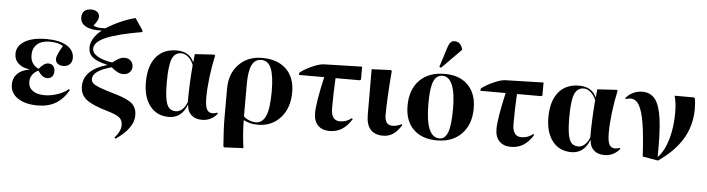

<svg xmlns="http://www.w3.org/2000/svg" viewBox="-56 -1071 5772 1567"><g transform="rotate(5 2830.0 -288.0)"><path d="M267.1 14.2Q164.6 14.2 103.8 -27.1Q43 -68.4 43 -138.2Q43 -191.9 77.6 -226.8Q112.3 -261.7 174.8 -271V-272.9Q115.2 -282.2 83 -312.5Q50.8 -342.8 50.8 -390.1Q50.8 -456.1 115.5 -494.1Q180.2 -532.2 293 -532.2Q399.4 -532.2 459.7 -496.1Q520 -460 520 -397Q520 -364.7 500.5 -345Q481 -325.2 450.2 -325.2Q418.5 -325.2 401.1 -339.4Q383.8 -353.5 383.8 -379.9Q383.8 -407.7 431.2 -486.8Q392.6 -513.2 320.8 -513.2Q255.9 -513.2 219 -481Q182.1 -448.7 182.1 -393.1Q182.1 -354 198 -328.1Q213.9 -302.2 249 -284.2Q272.9 -312.5 290.3 -323.7Q307.6 -335 327.1 -335Q351.1 -335 365.5 -318.6Q379.9 -302.2 379.9 -275.9Q379.9 -247.6 365.2 -231.2Q350.6 -214.8 324.2 -214.8Q285.6 -214.8 249 -270Q183.1 -235.8 183.1 -173.8Q183.1 -126.5 218.3 -100.3Q253.4 -74.2 316.9 -74.2Q368.7 -74.2 424.3 -93.5Q480 -112.8 509.8 -141.1L519 -133.8Q476.1 -58.1 414.8 -22Q353.5 14.2 267.1 14.2Z M924.8 229 914.6 221.2Q964.8 165 964.8 115.2Q964.8 74.7 938.5 52.7Q912.1 30.8 837.9 9.8Q712.4 -26.4 663.1 -66.4Q613.8 -106.4 613.8 -173.8Q613.8 -241.2 662.1 -289.3Q710.4 -337.4 803.7 -363.8V-366.2Q721.2 -384.3 684.6 -414.1Q647.9 -443.8 647.9 -494.1Q647.9 -531.2 671.6 -570.3Q695.3 -609.4 736.8 -640.1Q651.4 -636.2 605.5 -660.9Q559.6 -685.5 559.6 -734.9Q559.6 -767.6 579.6 -785.9Q599.6 -804.2 635.7 -804.2Q666.5 -804.2 685.1 -789.1Q703.6 -773.9 703.6 -749Q703.6 -722.7 665.5 -675.8Q694.8 -655.3 765.6 -662.1Q816.4 -695.8 881.1 -724.1Q945.8 -752.4 1002 -766.1L1066.9 -669.9V-657.2Q860.8 -621.6 769.8 -581.3Q678.7 -541 678.7 -486.8Q678.7 -451.7 722.7 -425.5Q766.6 -399.4 843.8 -388.2Q877 -414.6 898.4 -424.8Q919.9 -435.1 942.9 -435.1Q972.2 -435.1 991.9 -416.3Q1011.7 -397.5 1011.7 -369.1Q1011.7 -339.8 991.9 -320.8Q972.2 -301.8 939.9 -301.8Q918 -301.8 895.8 -312.5Q873.5 -323.2 842.8 -349.1Q764.6 -327.6 727.3 -300.8Q689.9 -273.9 689.9 -240.2Q689.9 -219.2 705.6 -204.8Q721.2 -190.4 763.4 -174.1Q805.7 -157.7 893.6 -132.8Q992.7 -104 1030.8 -69.8Q1068.8 -35.6 1068.8 25.9Q1068.8 130.9 924.8 229Z M1341.3 14.2Q1244.1 14.2 1187.7 -57.4Q1131.3 -128.9 1131.3 -252Q1131.3 -386.2 1191.2 -459.2Q1251 -532.2 1361.3 -532.2Q1411.6 -532.2 1447.8 -510.7Q1483.9 -489.3 1500.5 -449.2H1502.4L1509.3 -515.1L1668.5 -524.9L1675.3 -518.1Q1655.8 -430.7 1644.5 -336.7Q1633.3 -242.7 1633.3 -170.9Q1633.3 -102.5 1647.5 -74.7Q1661.6 -46.9 1695.3 -46.9Q1712.4 -46.9 1733.4 -55.2L1738.3 -46.9Q1715.8 -17.6 1683.3 -1.7Q1650.9 14.2 1614.3 14.2Q1558.6 14.2 1526.4 -14.9Q1494.1 -43.9 1491.2 -96.2H1488.3Q1445.3 14.2 1341.3 14.2ZM1395.5 -37.1Q1423.3 -37.1 1447.8 -59.3Q1472.2 -81.5 1486.3 -120.1Q1486.3 -268.1 1499.5 -424.8Q1484.4 -463.9 1457 -488Q1429.7 -512.2 1399.4 -512.2Q1345.7 -512.2 1323.5 -457.8Q1301.3 -403.3 1301.3 -270Q1301.3 -179.2 1310.3 -129.4Q1319.3 -79.6 1339.4 -58.3Q1359.4 -37.1 1395.5 -37.1Z M1815.9 222.2 1807.1 215.8Q1795.9 77.6 1795.9 -22.9V-257.8Q1795.9 -380.4 1869.1 -456.3Q1942.4 -532.2 2060.1 -532.2Q2185.5 -532.2 2256.8 -463.9Q2328.1 -395.5 2328.1 -274.9Q2328.1 -145.5 2257.1 -65.7Q2186 14.2 2070.8 14.2Q2004.4 14.2 1955.1 -13.2H1954.1Q1954.1 94.2 1971.2 214.8ZM2051.8 -3.9Q2107.9 -3.9 2134.5 -65.7Q2161.1 -127.4 2161.1 -264.2Q2161.1 -394.5 2135.7 -454.8Q2110.4 -515.1 2055.2 -515.1Q2002.4 -515.1 1977.8 -465.1Q1953.1 -415 1953.1 -307.1V-44.9Q1967.3 -28.3 1996.8 -16.1Q2026.4 -3.9 2051.8 -3.9Z M2657.7 14.2Q2597.2 14.2 2563 -21.5Q2528.8 -57.1 2528.8 -121.1Q2528.8 -206.1 2577.6 -419.9H2370.6L2372.6 -439Q2412.6 -470.7 2472.7 -497.1Q2532.7 -523.4 2567.9 -523.9L2878.4 -532.2V-426.8L2870.6 -419.9H2670.4Q2663.6 -299.3 2663.6 -172.9Q2663.6 -71.8 2736.8 -71.8Q2790 -71.8 2831.5 -106L2839.8 -99.1Q2802.7 -40 2758.8 -12.9Q2714.8 14.2 2657.7 14.2Z M3097.2 14.2Q2958.5 14.2 2958.5 -145Q2958.5 -488.3 2957.5 -518.1L3114.3 -524.9L3122.6 -518.1Q3103.5 -285.6 3103.5 -155.8Q3103.5 -73.2 3165.5 -73.2Q3205.6 -73.2 3241.2 -92.8L3246.6 -85Q3212.9 -32.2 3178 -9Q3143.1 14.2 3097.2 14.2Z M3520.5 -579.1 3506.3 -585.9 3559.1 -752Q3568.4 -780.3 3581.1 -792.7Q3593.8 -805.2 3613.3 -805.2Q3661.1 -805.2 3678.2 -747.1V-738.8ZM3539.1 14.2Q3414.6 14.2 3345 -54.7Q3275.4 -123.5 3275.4 -246.1Q3275.4 -379.9 3350.1 -456.1Q3424.8 -532.2 3556.2 -532.2Q3677.7 -532.2 3746.6 -462.9Q3815.4 -393.6 3815.4 -272Q3815.4 -140.6 3740.5 -63.2Q3665.5 14.2 3539.1 14.2ZM3557.1 -3.9Q3604.5 -3.9 3626 -62.5Q3647.5 -121.1 3647.5 -253.9Q3647.5 -382.8 3619.9 -449Q3592.3 -515.1 3539.1 -515.1Q3488.3 -515.1 3465.8 -460Q3443.4 -404.8 3443.4 -279.8Q3443.4 -3.9 3557.1 -3.9Z M4144 14.2Q4083.5 14.2 4049.3 -21.5Q4015.1 -57.1 4015.1 -121.1Q4015.1 -206.1 4064 -419.9H3856.9L3858.9 -439Q3898.9 -470.7 3959 -497.1Q4019 -523.4 4054.2 -523.9L4364.7 -532.2V-426.8L4356.9 -419.9H4156.7Q4149.9 -299.3 4149.9 -172.9Q4149.9 -71.8 4223.1 -71.8Q4276.4 -71.8 4317.9 -106L4326.2 -99.1Q4289.1 -40 4245.1 -12.9Q4201.2 14.2 4144 14.2Z M4638.7 14.2Q4541.5 14.2 4485.1 -57.4Q4428.7 -128.9 4428.7 -252Q4428.7 -386.2 4488.5 -459.2Q4548.3 -532.2 4658.7 -532.2Q4709 -532.2 4745.1 -510.7Q4781.2 -489.3 4797.9 -449.2H4799.8L4806.6 -515.1L4965.8 -524.9L4972.7 -518.1Q4953.1 -430.7 4941.9 -336.7Q4930.7 -242.7 4930.7 -170.9Q4930.7 -102.5 4944.8 -74.7Q4959 -46.9 4992.7 -46.9Q5009.8 -46.9 5030.8 -55.2L5035.6 -46.9Q5013.2 -17.6 4980.7 -1.7Q4948.2 14.2 4911.6 14.2Q4856 14.2 4823.7 -14.9Q4791.5 -43.9 4788.6 -96.2H4785.6Q4742.7 14.2 4638.7 14.2ZM4692.9 -37.1Q4720.7 -37.1 4745.1 -59.3Q4769.5 -81.5 4783.7 -120.1Q4783.7 -268.1 4796.9 -424.8Q4781.7 -463.9 4754.4 -488Q4727.1 -512.2 4696.8 -512.2Q4643.1 -512.2 4620.8 -457.8Q4598.6 -403.3 4598.6 -270Q4598.6 -179.2 4607.7 -129.4Q4616.7 -79.6 4636.7 -58.3Q4656.7 -37.1 4692.9 -37.1Z M5350.6 21 5223.6 -1Q5214.4 -172.9 5197.8 -272.9Q5181.2 -373 5154.1 -418.5Q5127 -463.9 5084.5 -463.9Q5066.4 -463.9 5045.4 -456.1L5040.5 -463.9Q5063 -493.2 5099.1 -510.5Q5135.3 -527.8 5173.3 -527.8Q5242.7 -527.8 5280.5 -478.8Q5318.4 -429.7 5333.5 -319.1Q5348.6 -208.5 5345.2 -11.2H5348.6Q5399.4 -63.5 5428 -161.9Q5456.5 -260.3 5456.5 -378.9Q5456.5 -465.8 5439.5 -518.1H5598.6L5605.5 -512.2Q5613.3 -478.5 5613.3 -424.8Q5613.3 -290 5548.3 -180.4Q5483.4 -70.8 5350.6 21Z"/></g></svg>

Font: Display Regular
Style: Bold
Weight: 700
Designer: Latin by Veronika Burian and Jose Scaglione. Greek by Irene Vlachou. Cyrillic by Vera Evstafieva.
Foundry: TypeTogether
Version: Version 3.002